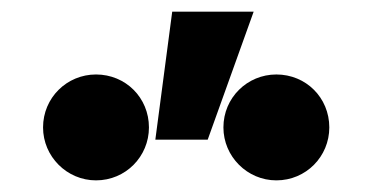

<svg xmlns="http://www.w3.org/2000/svg" viewBox="-20 -920 640 330"><path d="M54 -701C54 -651 95 -610 145 -610C196 -610 236 -651 236 -701C236 -752 196 -792 145 -792C95 -792 54 -752 54 -701ZM364 -701C364 -651 405 -610 455 -610C506 -610 546 -651 546 -701C546 -752 506 -792 455 -792C405 -792 364 -752 364 -701ZM416 -900H276L247 -680H337Z"/></svg>

Font: CommitMono
Style: 700Regular
Weight: 700
Monospace: yes
Designer: Eigil Nikolajsen
Foundry: Eigil Nikolajsen
Version: Version 1.143